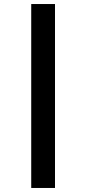

<svg xmlns="http://www.w3.org/2000/svg" viewBox="-20 -829 428 953"><path d="M253 -809V104H135V-809Z"/></svg>

Font: FiraGO Medium
Style: Regular
Weight: 500
Designer: bBox Type
Foundry: bBox Type GmbH
Version: Version 1.001;PS 001.001;hotconv 1.0.88;makeotf.lib2.5.64775